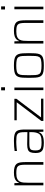

<svg xmlns="http://www.w3.org/2000/svg" viewBox="1273 -2056 791 3377"><g transform="rotate(-90 1668.5 -367.5)"><path d="M97 0V-510H136L139 -429H143Q152 -453 170.5 -473Q189 -493 225 -505.5Q261 -518 322 -518Q382 -518 418.5 -506.5Q455 -495 474 -472Q493 -449 499.5 -411Q506 -373 506 -320V0H460V-309Q460 -364 454.5 -397Q449 -430 432.5 -447.5Q416 -465 386.5 -470.5Q357 -476 309 -476Q247 -476 213 -460Q179 -444 164 -415.5Q149 -387 146 -348Q143 -309 143 -264V0Z M846 8Q784 8 744 -3.5Q704 -15 685 -46.5Q666 -78 666 -139Q666 -195 679 -227Q692 -259 725 -272Q758 -285 818 -285Q829 -285 853.5 -284.5Q878 -284 909.5 -283.5Q941 -283 973 -282.5Q1005 -282 1033 -281V-323Q1033 -377 1026.5 -407.5Q1020 -438 1002 -453.5Q984 -469 950 -473Q916 -477 862 -477Q839 -477 808.5 -475Q778 -473 749 -470.5Q720 -468 701 -465V-506Q733 -511 779.5 -514.5Q826 -518 879 -518Q929 -518 964.5 -512.5Q1000 -507 1022.5 -494.5Q1045 -482 1057 -460.5Q1069 -439 1074 -406Q1079 -373 1079 -328V0H1040L1037 -80H1033Q1018 -41 987 -22Q956 -3 918.5 2.5Q881 8 846 8ZM852 -32Q886 -32 917.5 -35.5Q949 -39 973 -51Q997 -63 1010 -89Q1023 -117 1028 -145.5Q1033 -174 1033 -210V-247H830Q783 -247 757 -239.5Q731 -232 721 -209Q711 -186 711 -140Q711 -96 722.5 -72.5Q734 -49 764.5 -40.5Q795 -32 852 -32Z M1230 0V-36L1558 -469H1242V-510H1619V-474L1292 -41H1621V0Z M1768 -675V-743H1822V-675ZM1772 0V-510H1818V0Z M2205 8Q2143 8 2103 1.5Q2063 -5 2039.5 -22Q2016 -39 2005 -69Q1994 -99 1991 -144.5Q1988 -190 1988 -254Q1988 -319 1991 -364.5Q1994 -410 2005 -440Q2016 -470 2039.5 -487Q2063 -504 2103 -511Q2143 -518 2205 -518Q2266 -518 2306 -511Q2346 -504 2369.5 -487Q2393 -470 2404.5 -440Q2416 -410 2419 -364.5Q2422 -319 2422 -254Q2422 -190 2419 -144.5Q2416 -99 2404.5 -69Q2393 -39 2369.5 -22Q2346 -5 2306 1.5Q2266 8 2205 8ZM2205 -33Q2269 -33 2304 -41.5Q2339 -50 2354 -73Q2369 -96 2372 -140Q2375 -184 2375 -254Q2375 -325 2372 -369Q2369 -413 2354 -436.5Q2339 -460 2304 -468.5Q2269 -477 2205 -477Q2141 -477 2105.5 -468.5Q2070 -460 2055 -436.5Q2040 -413 2037 -369Q2034 -325 2034 -254Q2034 -184 2037 -140Q2040 -96 2055 -73Q2070 -50 2105.5 -41.5Q2141 -33 2205 -33Z M2591 0V-510H2630L2633 -429H2637Q2646 -453 2664.5 -473Q2683 -493 2719 -505.5Q2755 -518 2816 -518Q2876 -518 2912.5 -506.5Q2949 -495 2968 -472Q2987 -449 2993.5 -411Q3000 -373 3000 -320V0H2954V-309Q2954 -364 2948.5 -397Q2943 -430 2926.5 -447.5Q2910 -465 2880.5 -470.5Q2851 -476 2803 -476Q2741 -476 2707 -460Q2673 -444 2658 -415.5Q2643 -387 2640 -348Q2637 -309 2637 -264V0Z M3190 -675V-743H3244V-675ZM3194 0V-510H3240V0Z"/></g></svg>

Font: Saira Thin ExtraLight
Style: Regular
Weight: 250
Version: Version 1.101